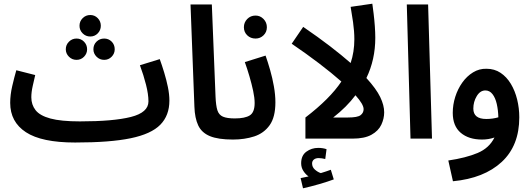

<svg xmlns="http://www.w3.org/2000/svg" viewBox="-20 -748 2867 1036"><path d="M385 21Q205 21 120 -34.5Q35 -90 35 -193Q35 -236 46 -283.5Q57 -331 68 -369L170 -343Q164 -317 156.5 -284Q149 -251 149 -223Q149 -183 172 -153.5Q195 -124 252 -108.5Q309 -93 411 -93V-92V-93Q592 -93 686.5 -117Q781 -141 781 -201Q781 -239 768 -290.5Q755 -342 735 -396L842 -429Q854 -396 866 -356.5Q878 -317 886 -278Q894 -239 894 -205Q894 -125 845 -75Q796 -25 685 -2Q574 21 386 21ZM467 -551Q443 -551 426 -568Q409 -585 409 -609Q409 -633 426 -650Q443 -667 467 -667Q491 -667 507.5 -650Q524 -633 524 -609Q524 -585 507.5 -568Q491 -551 467 -551ZM393 -425Q369 -425 352 -442Q335 -459 335 -482Q335 -506 352 -523Q369 -540 393 -540Q417 -540 433.5 -523Q450 -506 450 -482Q450 -459 433.5 -442Q417 -425 393 -425ZM542 -425Q518 -425 501 -442Q484 -459 484 -482Q484 -507 501 -523.5Q518 -540 542 -540Q566 -540 582.5 -523.5Q599 -507 599 -482Q599 -459 582.5 -442Q566 -425 542 -425Z M1237 5Q1157 5 1112.5 -13.5Q1068 -32 1049.5 -71.5Q1031 -111 1029 -172L1008 -724H1123L1143 -227Q1145 -178 1153 -153Q1161 -128 1183 -118.5Q1205 -109 1247 -109Q1277 -109 1290.5 -93.5Q1304 -78 1304 -54Q1304 -29 1286.5 -12Q1269 5 1237 5Z M1237 5 1247 -109Q1302 -109 1328 -125.5Q1354 -142 1354 -192Q1354 -220 1346 -257.5Q1338 -295 1326 -336Q1314 -377 1301 -413L1413 -448Q1425 -414 1437.5 -370.5Q1450 -327 1458 -281.5Q1466 -236 1466 -196Q1466 -116 1435 -72.5Q1404 -29 1352 -12Q1300 5 1237 5ZM1359 -540Q1332 -540 1314 -557.5Q1296 -575 1296 -601Q1296 -627 1314 -645.5Q1332 -664 1359 -664Q1384 -664 1402 -645.5Q1420 -627 1420 -601Q1420 -575 1402 -557.5Q1384 -540 1359 -540Z M1892 -536Q1892 -579 1885 -628.5Q1878 -678 1872 -711L1989 -728Q1992 -707 1996 -674.5Q2000 -642 2002.5 -607Q2005 -572 2005 -544Q2005 -426 1957 -327Q2010 -269 2031.5 -224.5Q2053 -180 2053 -142Q2053 -108 2037.5 -75Q2022 -42 1984.5 -21Q1947 0 1882 0H1628V-114Q1760 -215 1822 -308Q1770 -354 1701 -406.5Q1632 -459 1554 -512L1616 -603Q1698 -547 1761 -498.5Q1824 -450 1872 -408Q1892 -468 1892 -536ZM1778 -114H1858Q1909 -114 1925.5 -126.5Q1942 -139 1942 -159Q1942 -185 1898 -234Q1851 -171 1778 -114ZM1615 268 1602 213Q1628 208 1645 204Q1629 193 1617 174.5Q1605 156 1605 133Q1605 91 1633 70.5Q1661 50 1697 50Q1722 50 1742 57L1735 110Q1726 108 1717.5 106.5Q1709 105 1700 105Q1683 105 1673.5 113Q1664 121 1664 134Q1664 154 1679.5 167.5Q1695 181 1711 186Q1741 177 1765 168L1781 220Q1749 232 1702.5 245.5Q1656 259 1615 268Z M2195 0 2175 -724H2290L2311 0Z M2424 230 2399 118Q2494 104 2557 77.5Q2620 51 2648 -6Q2616 5 2581 5Q2509 5 2466 -31.5Q2423 -68 2423 -139Q2423 -183 2436.5 -225.5Q2450 -268 2474.5 -302.5Q2499 -337 2532.5 -357.5Q2566 -378 2605 -377Q2648 -377 2681 -355Q2714 -333 2736.5 -295.5Q2759 -258 2770.5 -211Q2782 -164 2782 -115Q2782 38 2687 126Q2592 214 2424 230ZM2534 -162Q2534 -106 2604 -106Q2638 -106 2669 -115Q2668 -154 2660.5 -187Q2653 -220 2637.5 -240Q2622 -260 2599 -260Q2571 -260 2552.5 -229.5Q2534 -199 2534 -162Z"/></svg>

Font: Noto Sans Arabic UI SmCn SmBd
Style: Regular
Weight: 600
Width: 4
Designer: Monotype Design Team, Nadine Chahine and Nizar Qandah
Foundry: Monotype Imaging Inc.
Version: Version 2.010; ttfautohint (v1.8.4.7-5d5b)